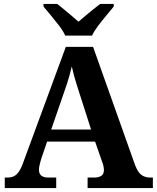

<svg xmlns="http://www.w3.org/2000/svg" viewBox="-20 -951 793 971"><path d="M4.1 0V-53H16.1Q34.4 -53 48.1 -58.7Q61.8 -64.4 73.6 -80.3Q85.3 -96.1 96.2 -125.8L312.9 -714H450.7L663.9 -114.1Q672.5 -92 683.2 -78.5Q694 -64.9 708.4 -59Q722.9 -53 741.3 -53H753.1V0H423V-53H455.9Q477.8 -53 491.6 -61.3Q505.5 -69.6 505.5 -91.2Q505.5 -99.5 503.9 -107.3Q502.3 -115.1 500.2 -122.5Q498.1 -129.9 495.7 -135.1L460.9 -234.9H218.2L188.9 -149.1Q186.5 -141.1 183.7 -130.8Q180.8 -120.4 178.9 -110.5Q177 -100.5 177 -92.2Q177 -73 188.6 -63Q200.2 -53 226.2 -53H264.3V0ZM239 -296H440.6L381.5 -480.2Q374.4 -503.3 367.2 -525.4Q360.1 -547.4 354 -569.8Q348 -592.2 343.1 -615Q338.1 -592.8 331.9 -571.4Q325.7 -550.1 319.2 -528.8Q312.6 -507.5 304.1 -484.6ZM309.8 -771Q299.8 -794 279.5 -820.5Q259.1 -847 237.5 -873Q215.9 -899 199.9 -918V-931H269.1Q283.4 -920.6 302.7 -904.2Q322 -887.8 342.1 -871.3Q362.1 -854.8 377.1 -841.2Q392.1 -854.8 412.1 -871.3Q432.1 -887.8 452.2 -904.2Q472.3 -920.6 486.1 -931H555.2V-918Q540.2 -899 518.1 -873Q496 -847 476.2 -820.5Q456.4 -794 445.4 -771Z"/></svg>

Font: Noto Serif Malayalam
Style: Regular
Weight: 400
Designer: Indian type Foundry, Jelle Bosma, Monotype Design Team
Foundry: Monotype Imaging Inc.
Version: Version 2.103